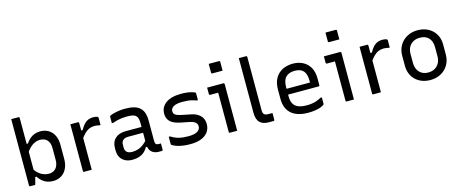

<svg xmlns="http://www.w3.org/2000/svg" viewBox="-43 -1414 4947 2065"><g transform="rotate(-15 2430.0 -381.5)"><path d="M159.5 0Q152 0 142.1 0Q132.2 0 122 0Q111.9 0 104.4 0Q101.4 0 98.9 -1.5Q96.4 -3 94.9 -5Q93.4 -7 93.4 -11Q93.4 -88.5 93.4 -165.7Q93.4 -242.9 93.4 -320.5Q93.4 -398 93.4 -475.2Q93.4 -552.4 93.4 -629.9Q93.4 -660.5 93.4 -690.5Q93.4 -720.6 93.4 -750Q103.8 -750 113.8 -750Q123.8 -750 133.6 -750Q143.5 -750 153.5 -750Q163.5 -750 173.9 -750Q177.9 -750 179.9 -748.5Q181.9 -747 183.4 -745Q184.9 -743 184.9 -739Q184.9 -657.8 184.9 -577.3Q184.9 -496.7 184.9 -416.3Q184.9 -335.9 184.9 -255.3Q184.9 -174.8 184.9 -93.6Q184.9 -93.6 182.4 -83.9Q179.8 -74.1 176.2 -60.5Q172.5 -46.8 169.1 -32.6Q165.6 -18.5 162.6 -9.2Q159.5 0 159.5 0ZM162 -81.7 169.9 -184Q206.3 -125.5 248.3 -101.6Q290.3 -77.7 332.8 -77.7Q366.6 -77.7 390.9 -92.3Q415.1 -107 428.5 -135.7Q441.8 -164.5 441.8 -205.5V-333Q441.8 -364.5 433.8 -388.1Q425.8 -411.7 410.8 -426.7Q396.9 -440.5 377.3 -447.8Q357.7 -455 332.8 -455Q304.4 -455 276.3 -443.1Q248.1 -431.3 221.8 -406.4Q195.6 -381.5 171.6 -342.1V-449.9H199.4Q218.5 -479.5 242.2 -500.1Q265.8 -520.6 295.2 -531.6Q324.5 -542.6 359.2 -542.6Q397.8 -542.6 429.8 -529.3Q461.9 -516.1 484.9 -490.8Q508 -465.5 520.6 -429.5Q533.3 -393.5 533.3 -347.5V-191Q533.3 -143.9 520.6 -106.7Q508 -69.5 484.6 -43.3Q461.3 -17.2 428.9 -3.6Q396.6 10 356.8 10Q323.3 10 294 -0.1Q264.6 -10.2 240.2 -30.7Q215.8 -51.1 195.5 -81.7Z M772.6 -437.6H805.6Q825.7 -475.3 847 -498.2Q868.2 -521.1 893.3 -531.5Q918.4 -541.8 948.3 -541.8Q965.6 -541.8 977.7 -539.4Q989.7 -537 997.4 -533.4Q1002.1 -531 1003.7 -527.6Q1005.3 -524.2 1005.3 -518.5Q1005.3 -508.7 1005.3 -498.8Q1005.3 -488.9 1005.3 -479.5Q1005.3 -470.1 1005.3 -460.2Q1005.3 -450.3 1005.3 -440.5H990Q979.4 -443.5 967 -445.5Q954.7 -447.5 937.9 -447.5Q905.6 -447.5 878.7 -435.8Q851.8 -424.1 826.3 -398.5Q800.7 -373 772.6 -331ZM789 0Q775.2 0 761 0Q746.8 0 732.8 0Q718.9 0 704.4 0Q701.4 0 699.4 -0.5Q697.4 -1 695.9 -2.5Q694.4 -4 693.9 -6Q693.4 -8 693.4 -11Q693.4 -31.8 693.4 -67.7Q693.4 -103.7 693.4 -149.3Q693.4 -194.8 693.4 -244.3Q693.4 -293.7 693.4 -342.3Q693.4 -390.8 693.4 -432.6Q693.4 -464.9 693.4 -490.5Q693.4 -516.1 693.4 -531.8Q709.1 -531.8 723.5 -531.8Q737.9 -531.8 751.6 -531.8Q765.4 -531.8 778 -531.8Q782 -531.8 784 -530.3Q786 -528.8 787.5 -526.8Q789 -524.8 789 -520.8Q789 -495.3 789 -451.1Q789 -406.9 789 -351.1Q789 -295.4 789 -233.9Q789 -172.5 789 -112.1Q789 -51.8 789 0Z M1517 -351Q1517 -323.4 1517 -295.3Q1517 -267.2 1517 -238.7Q1517 -210.1 1517 -181.9Q1517 -153.6 1517 -126.3Q1517 -112.7 1519.4 -103.9Q1521.8 -95.1 1527.1 -89.8Q1531.9 -85 1539 -82.9Q1546.1 -80.9 1556.1 -80.9Q1558.5 -80.9 1561 -80.9Q1563.5 -80.9 1565.9 -80.9H1581.2Q1581.2 -63.1 1581.2 -45.9Q1581.2 -28.7 1581.2 -11Q1581.2 -5.4 1578.2 -2.7Q1575.2 0 1570.2 0Q1565.2 0 1554.7 0Q1544.2 0 1535.4 0Q1511.7 0 1491.9 -6.9Q1472.1 -13.7 1456.9 -27.7Q1441.8 -41.7 1433.7 -62.5Q1425.5 -83.3 1425.5 -111.1Q1425.5 -145.8 1425.5 -183.4Q1425.5 -221 1425.5 -255.7Q1425.5 -272.1 1425.5 -288.2Q1425.5 -304.3 1425.5 -320.3Q1425.5 -336.3 1425.5 -352.3Q1425.5 -392.5 1414.1 -414.9Q1402.6 -437.3 1376.1 -446.5Q1349.5 -455.7 1302.8 -455.7Q1273.6 -455.7 1246.8 -452.6Q1220 -449.5 1194.7 -443.4Q1169.5 -437.2 1142.9 -427.4H1127.6Q1127.6 -445.3 1127.6 -463.2Q1127.6 -481.2 1127.6 -498.6Q1127.6 -502.1 1128.6 -504.3Q1129.6 -506.5 1130.6 -507.5Q1136 -512.9 1161.6 -521Q1187.3 -529.1 1224.7 -535.4Q1262.1 -541.8 1302.8 -541.8Q1359 -541.8 1399.7 -531.3Q1440.3 -520.7 1466.2 -497.9Q1492.1 -475 1504.6 -438.9Q1517 -402.8 1517 -351ZM1182 -141.5Q1182 -108 1201.6 -90.4Q1221.2 -72.9 1259.5 -72.9Q1293.9 -72.9 1324.2 -81.9Q1354.6 -90.9 1383.8 -112.4Q1413.1 -133.9 1444.1 -172V-84.7H1414.5Q1398 -54.2 1373.5 -33Q1348.9 -11.8 1316.2 -0.9Q1283.4 10 1243.3 10Q1196 10 1161.8 -7.3Q1127.6 -24.7 1109.1 -56.6Q1090.5 -88.5 1090.5 -132.2V-164Q1090.5 -197.1 1101.2 -223.4Q1111.9 -249.6 1132.4 -268Q1152.9 -286.4 1181.9 -296.3Q1210.9 -306.2 1247.5 -306.2Q1281.9 -306.2 1314.5 -306.2Q1347.1 -306.2 1379.2 -306.2Q1411.2 -306.2 1444.3 -306.2Q1452.7 -306.2 1456.6 -295.5Q1460.5 -284.7 1461.5 -269.8Q1462.5 -255 1462.5 -241.4Q1425.5 -241.4 1393.6 -241.4Q1361.8 -241.4 1329.7 -241.4Q1297.7 -241.4 1259.5 -241.4Q1239.4 -241.4 1224.7 -236.5Q1210 -231.7 1199.7 -221.4Q1191.1 -212.8 1186.5 -200.3Q1182 -187.9 1182 -172.1Z M1886.8 -78.8Q1959.2 -78.8 1990.2 -100.1Q2021.2 -121.3 2021.2 -153.6Q2021.2 -172 2012.9 -185.3Q2004.6 -198.7 1986.2 -208.3Q1967.7 -217.9 1936.5 -224.4L1838.4 -243.6Q1788.6 -254.2 1757.5 -272.4Q1726.4 -290.6 1711.8 -317.6Q1697.3 -344.6 1697.3 -380.9Q1697.3 -416.1 1711.9 -445.2Q1726.5 -474.3 1755.4 -495.8Q1784.3 -517.2 1827.3 -528.9Q1870.3 -540.6 1926.6 -540.6Q1963.5 -540.6 1991.5 -537.2Q2019.4 -533.7 2040.2 -528.2Q2060.9 -522.6 2074.2 -517Q2079.9 -515 2082.2 -512.8Q2084.5 -510.6 2085.3 -507.6Q2086 -504.5 2086 -499.5Q2086 -484.2 2086 -465.1Q2086 -446 2086 -427.7H2070.6Q2046.6 -437 2023.1 -442.7Q1999.7 -448.4 1973.7 -450.7Q1947.7 -453 1915.1 -453Q1870.1 -453 1842 -443.7Q1813.9 -434.4 1801.2 -418.7Q1788.4 -402.9 1788.4 -383.5Q1788.4 -366.9 1795.2 -355.2Q1802.1 -343.6 1820.6 -335.5Q1839.1 -327.4 1872.7 -319.7L1972.2 -299.5Q2016.3 -291.2 2047.2 -272Q2078.1 -252.7 2094.8 -223.7Q2111.4 -194.6 2111.4 -154.4Q2111.4 -104.7 2084.8 -67.8Q2058.2 -30.9 2008.3 -11Q1958.4 8.8 1888.2 8.8Q1852.2 8.8 1821.5 5.4Q1790.9 1.9 1765.6 -4.1Q1740.3 -10.2 1720.5 -18.4Q1700.8 -26.6 1686.9 -36.1Q1683.5 -38.6 1682 -40.7Q1680.6 -42.8 1680.6 -48.3Q1680.6 -65.1 1680.6 -86.8Q1680.6 -108.6 1680.6 -128.1H1695.9Q1717 -114.5 1738 -105.2Q1758.9 -95.9 1781.8 -90Q1804.6 -84.2 1830.5 -81.5Q1856.4 -78.8 1886.8 -78.8Z M2317.2 -11Q2317.2 -48.5 2317.2 -92.1Q2317.2 -135.6 2317.2 -182.6Q2317.2 -229.6 2317.2 -276.6Q2317.2 -323.6 2317.2 -367.4Q2317.2 -411.3 2317.2 -448.7H2303.4Q2294.9 -448.7 2285.6 -448.7Q2276.2 -448.7 2266.2 -448.7Q2256.1 -448.7 2246.4 -448.7Q2236.6 -448.7 2227.3 -448.7Q2222.9 -448.7 2219.6 -452Q2216.3 -455.3 2216.3 -459.7Q2216.3 -477.4 2216.3 -495.8Q2216.3 -514.1 2216.3 -531.8Q2232.7 -531.8 2251.4 -531.8Q2270.1 -531.8 2290 -531.8Q2310 -531.8 2329 -531.8Q2348 -531.8 2365.7 -531.8Q2383.3 -531.8 2397.7 -531.8Q2401.1 -531.8 2403.4 -530.3Q2405.7 -528.8 2407.2 -526.5Q2408.7 -524.2 2408.7 -520.8Q2408.7 -470.1 2408.7 -415.8Q2408.7 -361.5 2408.7 -306.4Q2408.7 -251.3 2408.7 -197.2Q2408.7 -143.1 2408.7 -92Q2408.7 -77.1 2408.7 -61.8Q2408.7 -46.5 2408.7 -31.2Q2408.7 -15.8 2408.7 0Q2387.5 0 2368.6 0Q2349.8 0 2328.2 0Q2323.8 0 2320.5 -3.3Q2317.2 -6.6 2317.2 -11ZM2298.8 -774.3Q2312.8 -774.3 2327.1 -774.3Q2341.4 -774.3 2356.1 -774.3Q2370.8 -774.3 2385.1 -774.3Q2399.4 -774.3 2413.4 -774.3Q2418.4 -774.3 2421.4 -771.3Q2424.4 -768.3 2424.4 -763.3V-665.2Q2410.4 -665.2 2396.1 -665.2Q2381.8 -665.2 2367.1 -665.2Q2352.4 -665.2 2338.1 -665.2Q2323.8 -665.2 2309.8 -665.2Q2304.8 -665.2 2301.8 -668.2Q2298.8 -671.2 2298.8 -676.2Z M2627.6 -626.6Q2627.6 -659.8 2627.6 -690.2Q2627.6 -720.6 2627.6 -750Q2643.2 -750 2651.2 -750Q2659.1 -750 2663.7 -750Q2668.3 -750 2672.5 -750Q2676.6 -750 2684.5 -750Q2692.5 -750 2708.1 -750Q2711.5 -750 2713.8 -748.5Q2716.1 -747 2717.6 -744.7Q2719.1 -742.4 2719.1 -739Q2719.1 -679.8 2719.1 -620.8Q2719.1 -561.7 2719.1 -502.9Q2719.1 -444.1 2719.1 -384.9Q2719.1 -325.8 2719.1 -266.7Q2719.1 -207.7 2719.1 -148.5Q2719.1 -131 2721.8 -119.5Q2724.6 -108 2732.1 -100.4Q2739.6 -92.9 2751.3 -89.7Q2762.9 -86.4 2780.7 -86.4Q2784.1 -86.4 2788.8 -86.4Q2793.4 -86.4 2798.1 -86.4Q2802.7 -86.4 2807 -86.4Q2811.2 -86.4 2813.8 -86.4H2824.6Q2824.6 -68.7 2824.6 -48.7Q2824.6 -28.7 2824.6 -11Q2824.6 -5.4 2821.6 -2.7Q2818.6 0 2813.6 0Q2810.1 0 2806.9 0Q2803.7 0 2798.4 0Q2793 0 2784.6 0Q2776.2 0 2762.4 0Q2727.7 0 2702.4 -8.6Q2677.1 -17.2 2660.5 -34.8Q2643.8 -52.3 2635.7 -79.6Q2627.6 -106.8 2627.6 -144.1Q2627.6 -204.4 2627.6 -264.7Q2627.6 -325.1 2627.6 -385.3Q2627.6 -445.6 2627.6 -505.9Q2627.6 -566.3 2627.6 -626.6Z M3172.6 -542.6Q3232.5 -542.6 3281.4 -518.3Q3330.4 -494 3359.6 -444.6Q3388.9 -395.2 3388.9 -318.3V-244.6Q3388.9 -241.6 3387.6 -239.1Q3386.3 -236.6 3384.1 -235.3Q3381.9 -234 3378.3 -234H3118.5Q3102.1 -234 3085.3 -234Q3068.4 -234 3052 -234H3022.2L3009.4 -298.8H3299.5Q3299.5 -304 3299.5 -308.9Q3299.5 -313.7 3299.5 -318.9Q3299.5 -358.5 3290.7 -386.8Q3281.9 -415.1 3263.8 -432.6Q3248 -448.4 3225.1 -455.8Q3202.2 -463.3 3172.6 -463.3Q3108.3 -463.3 3073.2 -428.8Q3038.2 -394.4 3038.2 -315.9V-211.2Q3038.2 -189.1 3042.2 -170.4Q3046.1 -151.7 3053.5 -136.6Q3061 -121.6 3072.1 -110.5Q3092.3 -90.2 3124.4 -80.4Q3156.5 -70.6 3200.2 -70.6Q3236.2 -70.6 3264 -75Q3291.7 -79.4 3316.5 -88.4Q3341.2 -97.4 3365.6 -111.4H3380.9Q3380.9 -92.8 3380.9 -74.8Q3380.9 -56.8 3380.9 -40.1Q3380.9 -38.1 3380.2 -36.1Q3379.5 -34.1 3377.5 -32.1Q3365.2 -19.9 3338.1 -10Q3311 -0.2 3274.9 5.3Q3238.8 10.8 3199.2 10.8Q3137.5 10.8 3089.9 -3.8Q3042.4 -18.4 3010.7 -46.7Q2979.1 -75.1 2962.9 -116.3Q2946.7 -157.5 2946.7 -210.8V-314.8Q2946.7 -373.3 2964.2 -416.2Q2981.6 -459 3012.9 -487.2Q3044.2 -515.5 3085.3 -529.1Q3126.4 -542.6 3172.6 -542.6Z M3617.2 -11Q3617.2 -48.5 3617.2 -92.1Q3617.2 -135.6 3617.2 -182.6Q3617.2 -229.6 3617.2 -276.6Q3617.2 -323.6 3617.2 -367.4Q3617.2 -411.3 3617.2 -448.7H3603.4Q3594.9 -448.7 3585.6 -448.7Q3576.2 -448.7 3566.2 -448.7Q3556.1 -448.7 3546.4 -448.7Q3536.6 -448.7 3527.3 -448.7Q3522.9 -448.7 3519.6 -452Q3516.3 -455.3 3516.3 -459.7Q3516.3 -477.4 3516.3 -495.8Q3516.3 -514.1 3516.3 -531.8Q3532.7 -531.8 3551.4 -531.8Q3570.1 -531.8 3590 -531.8Q3610 -531.8 3629 -531.8Q3648 -531.8 3665.7 -531.8Q3683.3 -531.8 3697.7 -531.8Q3701.1 -531.8 3703.4 -530.3Q3705.7 -528.8 3707.2 -526.5Q3708.7 -524.2 3708.7 -520.8Q3708.7 -470.1 3708.7 -415.8Q3708.7 -361.5 3708.7 -306.4Q3708.7 -251.3 3708.7 -197.2Q3708.7 -143.1 3708.7 -92Q3708.7 -77.1 3708.7 -61.8Q3708.7 -46.5 3708.7 -31.2Q3708.7 -15.8 3708.7 0Q3687.5 0 3668.6 0Q3649.8 0 3628.2 0Q3623.8 0 3620.5 -3.3Q3617.2 -6.6 3617.2 -11ZM3598.8 -774.3Q3612.8 -774.3 3627.1 -774.3Q3641.4 -774.3 3656.1 -774.3Q3670.8 -774.3 3685.1 -774.3Q3699.4 -774.3 3713.4 -774.3Q3718.4 -774.3 3721.4 -771.3Q3724.4 -768.3 3724.4 -763.3V-665.2Q3710.4 -665.2 3696.1 -665.2Q3681.8 -665.2 3667.1 -665.2Q3652.4 -665.2 3638.1 -665.2Q3623.8 -665.2 3609.8 -665.2Q3604.8 -665.2 3601.8 -668.2Q3598.8 -671.2 3598.8 -676.2Z M3992.6 -437.6H4025.6Q4045.7 -475.3 4067 -498.2Q4088.2 -521.1 4113.3 -531.5Q4138.4 -541.8 4168.3 -541.8Q4185.6 -541.8 4197.7 -539.4Q4209.7 -537 4217.4 -533.4Q4222.1 -531 4223.7 -527.6Q4225.3 -524.2 4225.3 -518.5Q4225.3 -508.7 4225.3 -498.8Q4225.3 -488.9 4225.3 -479.5Q4225.3 -470.1 4225.3 -460.2Q4225.3 -450.3 4225.3 -440.5H4210Q4199.4 -443.5 4187 -445.5Q4174.7 -447.5 4157.9 -447.5Q4125.6 -447.5 4098.7 -435.8Q4071.8 -424.1 4046.3 -398.5Q4020.7 -373 3992.6 -331ZM4009 0Q3995.2 0 3981 0Q3966.8 0 3952.8 0Q3938.9 0 3924.4 0Q3921.4 0 3919.4 -0.5Q3917.4 -1 3915.9 -2.5Q3914.4 -4 3913.9 -6Q3913.4 -8 3913.4 -11Q3913.4 -31.8 3913.4 -67.7Q3913.4 -103.7 3913.4 -149.3Q3913.4 -194.8 3913.4 -244.3Q3913.4 -293.7 3913.4 -342.3Q3913.4 -390.8 3913.4 -432.6Q3913.4 -464.9 3913.4 -490.5Q3913.4 -516.1 3913.4 -531.8Q3929.1 -531.8 3943.5 -531.8Q3957.9 -531.8 3971.6 -531.8Q3985.4 -531.8 3998 -531.8Q4002 -531.8 4004 -530.3Q4006 -528.8 4007.5 -526.8Q4009 -524.8 4009 -520.8Q4009 -495.3 4009 -451.1Q4009 -406.9 4009 -351.1Q4009 -295.4 4009 -233.9Q4009 -172.5 4009 -112.1Q4009 -51.8 4009 0Z M4560 -542.6Q4611.5 -542.6 4653.3 -526.5Q4695.1 -510.4 4725.4 -481.1Q4755.8 -451.9 4772 -412Q4788.3 -372.2 4788.3 -324.3V-212.8Q4788.3 -146.7 4758.4 -96.3Q4728.6 -45.8 4676.9 -17.5Q4625.2 10.8 4560 10.8Q4508.5 10.8 4466.5 -5.3Q4424.5 -21.4 4394.4 -50.7Q4364.2 -79.9 4348 -119.8Q4331.7 -159.6 4331.7 -207.5V-319Q4331.7 -385.7 4361.6 -435.8Q4391.4 -486 4443.3 -514.3Q4495.2 -542.6 4560 -542.6ZM4565.3 -458.5Q4519.1 -458.5 4487.6 -439.8Q4456.2 -421.1 4439.7 -389.1Q4423.2 -357.1 4423.2 -316.1V-214.5Q4423.2 -182.1 4433.4 -155.4Q4443.7 -128.7 4461.9 -110Q4478.6 -92.7 4502.4 -83Q4526.3 -73.3 4554.7 -73.3Q4600.9 -73.3 4632.7 -92.6Q4664.4 -111.9 4680.6 -144.2Q4696.8 -176.4 4696.8 -215.7V-317.3Q4696.8 -352.1 4687.3 -378.8Q4677.8 -405.6 4659.5 -423.8Q4642.8 -440.5 4619 -449.5Q4595.1 -458.5 4565.3 -458.5Z"/></g></svg>

Font: Recursive Sans Linear Light
Style: Regular
Weight: 300
Version: Version 1.085